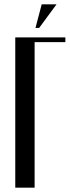

<svg xmlns="http://www.w3.org/2000/svg" viewBox="-20 -873 324 893"><path d="M51 -699H284V-677H141V0H51ZM145 -743 174 -853H243L162 -743Z"/></svg>

Font: Moniqa SemBd Heading
Style: Regular
Weight: 600
Designer: Rajesh Rajput
Foundry: Rajesh Rajput
Version: Version 1.000